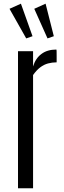

<svg xmlns="http://www.w3.org/2000/svg" viewBox="-20 -1006 340 1026"><path d="M76.2 0V-732.4H156.7V-650.9Q169.4 -693.4 200.9 -717.3Q232.4 -741.2 281.2 -741.2Q282.2 -741.2 282.5 -731Q282.7 -720.7 282.7 -707Q282.7 -693.4 282.7 -683.1Q282.7 -672.9 282.7 -672.9Q258.8 -672.9 236.8 -667Q214.8 -661.1 195.1 -646.2Q175.3 -631.3 156.7 -605V0ZM120.1 -800.8 30.8 -959 91.8 -986.3 153.8 -812.5ZM233.9 -800.8 163.1 -959 223.6 -986.3 267.6 -812.5Z"/></svg>

Font: Antonio ExtraLight
Style: Regular
Weight: 250
Designer: Vernon Adams
Foundry: Vernon Adams
Version: Version 1.002